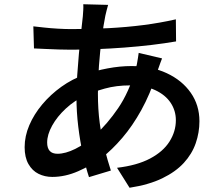

<svg xmlns="http://www.w3.org/2000/svg" viewBox="-20 -824 1040 904"><path d="M489 -801Q485 -788 482 -775Q479 -762 476 -750Q467 -705 459 -644Q451 -583 446 -515.5Q441 -448 441 -384Q441 -309 449.5 -245Q458 -181 472 -125.5Q486 -70 502 -21L399 10Q384 -35 370.5 -96.5Q357 -158 348.5 -227.5Q340 -297 340 -367Q340 -417 343.5 -469Q347 -521 351.5 -571Q356 -621 361 -666Q366 -711 370 -747Q371 -761 372 -776.5Q373 -792 372 -804ZM316 -687Q409 -687 493 -691.5Q577 -696 655 -706Q733 -716 808 -733L809 -629Q757 -620 694.5 -612.5Q632 -605 565 -600Q498 -595 433.5 -592.5Q369 -590 313 -590Q288 -590 256.5 -591Q225 -592 194 -593.5Q163 -595 140 -596L137 -700Q155 -698 186.5 -694.5Q218 -691 253 -689Q288 -687 316 -687ZM743 -549Q740 -541 734.5 -526.5Q729 -512 724 -497Q719 -482 716 -472Q687 -381 645.5 -306Q604 -231 555.5 -174.5Q507 -118 459 -81Q410 -45 348.5 -18Q287 9 226 9Q191 9 161.5 -5.5Q132 -20 114 -51.5Q96 -83 96 -131Q96 -183 118 -234.5Q140 -286 179 -332.5Q218 -379 269 -415.5Q320 -452 379 -473Q428 -491 486.5 -502Q545 -513 599 -513Q693 -513 765 -479.5Q837 -446 878 -387.5Q919 -329 919 -253Q919 -200 901.5 -149.5Q884 -99 845.5 -57Q807 -15 744 15.5Q681 46 590 60L531 -34Q625 -45 686.5 -77.5Q748 -110 778 -157.5Q808 -205 808 -258Q808 -303 783.5 -340Q759 -377 711 -399.5Q663 -422 593 -422Q527 -422 473.5 -407Q420 -392 383 -375Q331 -351 290 -313Q249 -275 225.5 -232.5Q202 -190 202 -153Q202 -127 214 -113.5Q226 -100 251 -100Q288 -100 334.5 -123Q381 -146 428 -188Q486 -241 536.5 -315Q587 -389 619 -498Q622 -508 624.5 -522Q627 -536 629.5 -551Q632 -566 633 -575Z"/></svg>

Font: Noto Sans SC SemiBold
Style: Regular
Weight: 600
Designer: Ryoko NISHIZUKA 西塚涼子 (kana, bopomofo & ideographs); Paul D. Hunt (Latin, Greek & Cyrillic); Sandoll Communications 산돌커뮤니
Foundry: Adobe
Version: Version 2.004-H2;hotconv 1.0.118;makeotfexe 2.5.65603